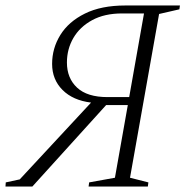

<svg xmlns="http://www.w3.org/2000/svg" viewBox="-40 -680 686 700"><path d="M78 0H-20L-19 -15L32 -26L292 -306Q226 -314 188 -352Q150 -390 150 -447Q150 -504 180 -552.5Q210 -601 269.5 -630.5Q329 -660 417 -660H616L614 -646L540 -629L434 -32L501 -15L499 0H283L285 -15L379 -32L426 -297H347ZM352 -326H431L485 -631H405Q341 -631 296 -606.5Q251 -582 227.5 -541.5Q204 -501 204 -452Q204 -395 241 -360.5Q278 -326 352 -326Z"/></svg>

Font: Spectral ExtraLight
Style: Italic
Weight: 275
Italic angle: -10°
Designer: Jean-Baptiste Levee
Foundry: Production Type
Version: Version 2.001